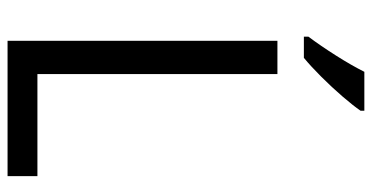

<svg xmlns="http://www.w3.org/2000/svg" viewBox="-258 -777 984 508"><g transform="rotate(90 234.0 -523.0)"><path d="M88 -51V-765H176V-130H446V-51ZM273 -985Q260 -966 235.5 -937.5Q211 -909 183 -881Q155 -853 133 -835H77V-847Q101 -879 127 -920Q153 -961 170 -995H273Z"/></g></svg>

Font: Noto Sans Tamil UI SemiCondensed
Style: Regular
Weight: 400
Width: 4
Designer: Jelle Bosma - Monotype Design Team
Foundry: Monotype Imaging Inc.
Version: Version 2.004; ttfautohint (v1.8.4.7-5d5b)